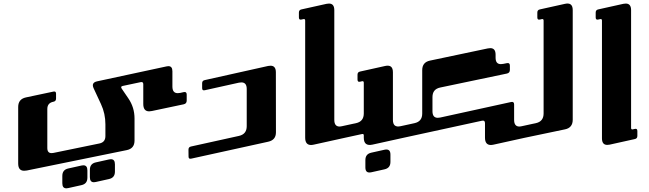

<svg xmlns="http://www.w3.org/2000/svg" viewBox="-20 -800 3591 1062"><path d="M996.1 -223.1C1007.3 -225.6 1012.7 -232.4 1012.7 -243.7V-276.9C1012.7 -288.1 1007.3 -293 996.1 -290.5L976.6 -286.1C971.7 -285.2 967.3 -284.7 962.9 -284.7C943.4 -284.7 933.6 -296.9 933.6 -321.3V-405.8C933.6 -424.8 926.3 -434.1 911.1 -434.1C908.2 -434.1 904.3 -433.6 900.4 -432.6L517.1 -350.1C494.6 -345.2 488.3 -332.5 498 -311.5L538.6 -224.1C555.2 -188.5 563 -151.4 563 -112.3V-47.4C563 -24.4 551.8 -10.7 529.3 -6.3L275.4 45.9C271.5 46.4 268.1 46.9 265.1 46.9C249.5 46.9 241.7 37.6 241.7 18.6V-196.8C241.7 -219.7 252.9 -232.9 275.4 -237.3H275.9C285.6 -239.3 290 -245.1 290 -254.9V-281.7C290 -291.5 285.6 -295.4 275.9 -293.5L123.5 -261.2C94.7 -254.9 80.6 -237.3 80.6 -208V104C80.6 131.3 91.3 144.5 113.8 144.5C118.2 144.5 123 144 128.4 143.1C258.3 116.7 551.3 56.6 681.2 30.3C710 24.4 724.1 6.8 724.1 -22.5V-144.5C724.1 -185.5 712.9 -222.2 689.9 -255.9L653.3 -309.6C647.9 -317.9 649.4 -322.8 659.2 -324.7L758.3 -345.7C768.1 -347.7 772.5 -343.8 772.5 -334V-225.1C772.5 -197.8 783.2 -184.1 805.2 -184.1C809.6 -184.1 814.9 -185.1 820.3 -186ZM324.7 173.3C324.7 150.4 335.4 136.7 357.9 131.8L430.2 115.7C434.1 114.7 438 114.3 440.9 114.3C456.1 114.3 463.4 123.5 463.4 142.6V182.6C463.4 205.6 452.6 219.2 430.2 224.1L357.9 240.2C354 241.2 350.1 241.7 347.2 241.7C332 241.7 324.7 232.4 324.7 213.4ZM477.1 139.6C477.1 116.7 487.8 103 510.3 98.1L582.5 82C586.4 81.1 590.3 80.6 593.3 80.6C608.4 80.6 615.7 89.8 615.7 108.9V148.9C615.7 171.9 605 185.5 582.5 190.4L510.3 206.5C506.3 207.5 502.4 208 499.5 208C484.4 208 477.1 198.7 477.1 179.7Z M1301.8 -342.8C1306.6 -343.8 1311.5 -344.2 1315.4 -344.2C1335 -344.2 1344.7 -332 1344.7 -308.1V-102.1C1344.7 -72.8 1330.6 -54.7 1301.8 -48.3L1036.6 10.3C1026.9 12.2 1022.5 18.1 1022.5 27.8L1022.9 65.9C1022.9 75.7 1027.3 79.6 1037.1 77.6L1463.4 -16.1C1492.2 -22.5 1506.3 -39.6 1506.3 -67.9L1505.9 -400.4C1505.9 -424.3 1496.1 -436.5 1476.6 -436.5C1472.7 -436.5 1467.8 -436 1462.9 -435.1L1112.3 -356.9C1102.5 -355 1098.1 -349.1 1098.1 -339.4V-312.5C1098.1 -302.7 1102.5 -298.8 1112.3 -300.8Z M1668 -38.6C1668 -11.7 1678.7 2 1700.7 2C1705.1 2 1710.4 1 1715.8 0L1937 -48.8V-116.2L1872.1 -102.1C1866.7 -101.1 1862.3 -100.1 1857.9 -100.1C1838.9 -100.1 1829.1 -112.3 1829.1 -136.7V-744.1C1829.1 -768.1 1819.3 -780.3 1799.8 -780.3C1795.9 -780.3 1791 -779.8 1786.1 -778.8L1647.5 -748C1637.7 -746.1 1633.3 -740.2 1633.3 -730.5V-703.6C1633.3 -693.8 1637.7 -689.5 1647.5 -691.9L1658.2 -694.3C1664.6 -695.8 1668 -692.9 1668 -686.5Z M1992.2 -38.6C1992.2 -5.9 2008.3 6.8 2040 0L2261.2 -48.8V-116.2L2196.3 -102.1C2167.5 -95.7 2153.3 -106.9 2153.3 -136.7V-400.4C2153.3 -429.7 2139.2 -441.4 2110.4 -435.1L1971.7 -404.3C1961.9 -402.3 1957.5 -396.5 1957.5 -386.7V-359.9C1957.5 -350.1 1961.9 -345.7 1971.7 -348.1L1982.4 -350.6C1988.8 -352.1 1992.2 -349.1 1992.2 -342.8V-172.4C1992.2 -143.1 1978 -125 1949.2 -118.7L1883.8 -104.5V-37.1L1982.4 -58.6C1988.8 -60.1 1992.2 -57.6 1992.2 -51.3ZM2001 85.9C2001 63 2011.7 49.3 2034.2 44.4L2106.4 28.3C2128.9 23.4 2139.6 32.2 2139.6 55.2V95.2C2139.6 118.2 2128.9 131.8 2106.4 136.7L2034.2 152.8C2011.7 157.7 2001 148.9 2001 126Z M2646 -132.3C2657.2 -134.8 2662.6 -129.9 2662.6 -118.7V-38.6C2662.6 -11.7 2673.3 2 2695.3 2C2699.7 2 2705.1 1 2710.4 0L2931.6 -48.8V-116.2L2866.7 -102.1C2861.3 -101.1 2856.9 -100.1 2852.5 -100.1C2833.5 -100.1 2823.7 -112.3 2823.7 -136.7V-222.2C2823.7 -233.4 2818.4 -238.3 2807.1 -235.8L2415 -149.9C2410.2 -148.9 2405.3 -148.4 2401.4 -148.4C2381.8 -148.4 2372.1 -160.6 2372.1 -184.6V-262.7C2372.1 -292 2385.7 -309.6 2415 -315.9L2783.7 -393.1C2794.9 -395.5 2800.3 -402.3 2800.3 -413.6V-437C2800.3 -448.2 2794.9 -453.1 2783.7 -450.7L2764.2 -446.8C2759.3 -445.8 2754.4 -445.3 2750.5 -445.3C2730.5 -445.3 2721.2 -457 2721.2 -481.4V-497.6C2721.2 -522 2711.4 -533.7 2691.9 -533.7C2687.5 -533.7 2683.1 -533.2 2678.2 -532.2L2358.4 -464.8C2329.1 -458.5 2315.4 -440.9 2315.4 -411.6V-171.9C2315.4 -142.6 2301.3 -125 2272.5 -118.7L2208 -104.5V-37.1Z M3105 -84.5C3133.8 -90.3 3147.9 -108.4 3147.9 -137.7V-744.1C3147.9 -773.4 3133.8 -785.2 3105 -778.8L2966.3 -748C2956.5 -746.1 2952.1 -740.2 2952.1 -730.5V-703.6C2952.1 -693.8 2956.5 -689.5 2966.3 -691.9L2977.1 -694.3C2983.4 -695.8 2986.8 -692.9 2986.8 -686.5V-172.4C2986.8 -143.1 2972.7 -125 2943.8 -118.7L2878.4 -104.5V-37.1Z M3470.7 -744.1C3470.7 -768.1 3460.9 -780.3 3441.4 -780.3C3437.5 -780.3 3432.6 -779.8 3427.7 -778.8L3289.1 -748C3279.3 -746.1 3274.9 -740.2 3274.9 -730.5V-703.6C3274.9 -693.8 3279.3 -689.5 3289.1 -691.9L3299.8 -694.3C3306.2 -695.8 3309.6 -692.9 3309.6 -686.5V-34.7C3309.6 -10.7 3319.3 1.5 3338.9 1.5C3342.8 1.5 3347.7 1 3352.5 0L3491.2 -30.8C3501 -32.7 3505.4 -38.6 3505.4 -48.3V-75.2C3505.4 -85 3501 -89.4 3491.2 -86.9L3480.5 -84.5C3474.1 -83 3470.7 -85.9 3470.7 -92.3Z"/></svg>

Font: QTS-Omar 
Style: Regular
Weight: 400
Designer: Mohammed Abd El khaliq
Foundry: QafType Studio
Version: Version 1.001